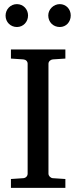

<svg xmlns="http://www.w3.org/2000/svg" viewBox="-20 -911 370 931"><path d="M33 0H297V-43L236 -47C225 -48 215 -58 215 -69V-602C215 -613 225 -622 236 -623L297 -627V-671H33V-627L93 -623C105 -622 114 -614 114 -602V-69C114 -57 105 -48 93 -47L33 -43ZM62 -891C31 -891 7 -866 7 -835C7 -804 31 -780 62 -780C93 -780 116 -805 116 -836C116 -866 93 -891 62 -891ZM270 -891C240 -891 214 -866 214 -836C214 -804 238 -780 270 -780C301 -780 323 -805 323 -836C323 -867 300 -891 270 -891Z"/></svg>

Font: Veleka
Style: Regular
Weight: 400
Designer: Stefan Peev, Context Ltd, 2016; SIL International, 1997-2014.
Foundry: Stefan Peev, Context Ltd, 2016
Version: Version 1.000